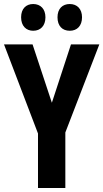

<svg xmlns="http://www.w3.org/2000/svg" viewBox="-20 -935 514 955"><path d="M85 -849C85 -806 110 -782 145 -782C182 -782 206 -807 206 -849C206 -890 182 -915 145 -915C110 -915 85 -892 85 -849ZM266 -849C266 -806 290 -782 327 -782C364 -782 388 -807 388 -849C388 -890 364 -915 327 -915C291 -915 266 -892 266 -849ZM238 -424 142 -714H0L169 -271V0H305V-276L474 -714H333Z"/></svg>

Font: Noto Sans Myanmar UI ExtraCondensed
Style: Bold
Weight: 700
Width: 2
Designer: Monotype Design Team
Foundry: Monotype Imaging Inc.
Version: Version 2.103